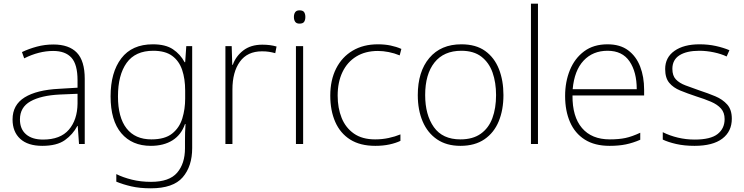

<svg xmlns="http://www.w3.org/2000/svg" viewBox="-20 -780 4030 1040"><path d="M269 -539Q354 -539 396.5 -494.5Q439 -450 439 -353V0H408L401 -98H399Q375 -52 331.5 -21Q288 10 209 10Q131 10 89.5 -28Q48 -66 48 -133Q48 -212 113.5 -252.5Q179 -293 300 -299L400 -305V-345Q400 -431 367 -467.5Q334 -504 268 -504Q191 -504 111 -464L99 -498Q137 -516 180 -527.5Q223 -539 269 -539ZM304 -268Q202 -263 145 -231Q88 -199 88 -133Q88 -81 121 -52.5Q154 -24 213 -24Q307 -24 353 -77.5Q399 -131 400 -219V-272Z M808 -540Q877 -540 917 -513Q957 -486 980 -443H983L989 -530H1021V22Q1021 121 969.5 180.5Q918 240 797 240Q737 240 691.5 229.5Q646 219 610 204V163Q646 181 694 193Q742 205 798 205Q897 205 939.5 155.5Q982 106 982 23V-15Q982 -40 982.5 -61.5Q983 -83 985 -108H982Q962 -50 914.5 -20Q867 10 797 10Q695 10 637 -58.5Q579 -127 579 -258Q579 -388 637 -464Q695 -540 808 -540ZM810 -505Q713 -505 666 -439.5Q619 -374 619 -258Q619 -144 665.5 -84.5Q712 -25 800 -25Q873 -25 912.5 -56.5Q952 -88 967.5 -138.5Q983 -189 983 -246V-289Q983 -353 966.5 -401.5Q950 -450 912.5 -477.5Q875 -505 810 -505Z M1401 -538Q1423 -538 1442 -535.5Q1461 -533 1478 -528L1471 -492Q1453 -497 1436.5 -499.5Q1420 -502 1399 -502Q1320 -502 1279.5 -446Q1239 -390 1239 -295V0H1201V-530H1235L1238 -429H1241Q1257 -475 1297.5 -506.5Q1338 -538 1401 -538Z M1602 -724Q1621 -724 1627.5 -714Q1634 -704 1634 -688Q1634 -672 1627.5 -662Q1621 -652 1602 -652Q1586 -652 1579 -662Q1572 -672 1572 -688Q1572 -704 1579 -714Q1586 -724 1602 -724ZM1622 -530V0H1583V-530Z M2013 10Q1931 10 1877 -24Q1823 -58 1796 -119.5Q1769 -181 1769 -262Q1769 -346 1800.5 -408.5Q1832 -471 1890 -505.5Q1948 -540 2027 -540Q2064 -540 2095.5 -533.5Q2127 -527 2154 -515L2145 -480Q2116 -492 2085.5 -498Q2055 -504 2027 -504Q1959 -504 1910 -474Q1861 -444 1835 -389.5Q1809 -335 1809 -262Q1809 -195 1830.5 -141.5Q1852 -88 1897 -56.5Q1942 -25 2012 -25Q2050 -25 2085 -32.5Q2120 -40 2149 -52V-17Q2124 -5 2089.5 2.5Q2055 10 2013 10Z M2707 -265Q2707 -185 2681.5 -123Q2656 -61 2604 -25.5Q2552 10 2474 10Q2399 10 2347.5 -25Q2296 -60 2269.5 -122Q2243 -184 2243 -265Q2243 -392 2305.5 -466Q2368 -540 2479 -540Q2558 -540 2608 -504Q2658 -468 2682.5 -406Q2707 -344 2707 -265ZM2283 -265Q2283 -158 2330 -91.5Q2377 -25 2474 -25Q2541 -25 2584 -55.5Q2627 -86 2647 -140Q2667 -194 2667 -265Q2667 -333 2648 -387Q2629 -441 2587.5 -473Q2546 -505 2479 -505Q2384 -505 2333.5 -441.5Q2283 -378 2283 -265Z M2894 0H2856V-760H2894Z M3271 -540Q3339 -540 3382.5 -507.5Q3426 -475 3447.5 -419.5Q3469 -364 3469 -294V-263H3081Q3080 -148 3132.5 -86.5Q3185 -25 3283 -25Q3332 -25 3367.5 -32.5Q3403 -40 3448 -61V-23Q3409 -6 3370.5 2Q3332 10 3282 10Q3201 10 3147.5 -24Q3094 -58 3067.5 -119Q3041 -180 3041 -260Q3041 -337 3067 -400.5Q3093 -464 3144 -502Q3195 -540 3271 -540ZM3271 -505Q3191 -505 3141 -451.5Q3091 -398 3082 -297H3429Q3429 -390 3390 -447.5Q3351 -505 3271 -505Z M3944 -137Q3944 -68 3892.5 -29Q3841 10 3742 10Q3687 10 3643 0Q3599 -10 3570 -24V-64Q3608 -45 3652 -34.5Q3696 -24 3743 -24Q3829 -24 3867 -54Q3905 -84 3905 -135Q3905 -170 3885.5 -192Q3866 -214 3831 -229Q3796 -244 3751 -258Q3703 -274 3665 -289.5Q3627 -305 3605 -331.5Q3583 -358 3583 -406Q3583 -469 3633.5 -504.5Q3684 -540 3769 -540Q3816 -540 3857 -531Q3898 -522 3931 -508L3916 -474Q3887 -488 3847 -496.5Q3807 -505 3768 -505Q3699 -505 3660.5 -480.5Q3622 -456 3622 -407Q3622 -370 3641 -350Q3660 -330 3693 -317.5Q3726 -305 3769 -290Q3815 -275 3854.5 -258.5Q3894 -242 3919 -214Q3944 -186 3944 -137Z"/></svg>

Font: Noto Sans Thai ExtraLight
Style: Regular
Weight: 200
Designer: Monotype Design Team
Foundry: Monotype Imaging Inc.
Version: Version 2.001; ttfautohint (v1.8.4.7-5d5b)